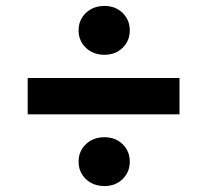

<svg xmlns="http://www.w3.org/2000/svg" viewBox="-20 -680 688 645"><path d="M331 -496Q293 -496 268.5 -519.5Q244 -543 244 -578Q244 -613 268.5 -636.5Q293 -660 331 -660Q368 -660 392 -636.5Q416 -613 416 -578Q416 -543 392 -519.5Q368 -496 331 -496ZM583 -418V-296H73V-418ZM331 -55Q293 -55 268.5 -78.5Q244 -102 244 -137Q244 -172 268.5 -195.5Q293 -219 331 -219Q368 -219 392 -195.5Q416 -172 416 -137Q416 -102 392 -78.5Q368 -55 331 -55Z"/></svg>

Font: Fz Poppins SemBd
Style: Regular
Weight: 600
Designer: Ninad Kale (Devanagari), Jonny Pinhorn (Latin)
Foundry: Indian Type Foundry
Version: Vit hóa bi Vntype.Com & FontZin.Com